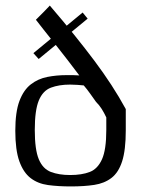

<svg xmlns="http://www.w3.org/2000/svg" viewBox="-20 -666 511 690"><path d="M100 -475 277 -621 295 -599 119 -454ZM35 -196Q35 -264 50 -303.5Q65 -343 91 -363Q117 -383 150 -389.5Q183 -396 219 -396Q231 -396 242 -396Q253 -396 265 -395Q246 -420 223.5 -449.5Q201 -479 178.5 -507Q156 -535 137.5 -558.5Q119 -582 109 -595Q114 -600 121.5 -607.5Q129 -615 136.5 -622.5Q144 -630 150 -636.5Q156 -643 159 -646Q207 -590 246.5 -541Q286 -492 319 -448Q352 -404 380 -361Q408 -318 432 -274Q432 -266 432 -252Q432 -238 432 -223.5Q432 -209 432 -197Q432 -127 419 -86.5Q406 -46 380.5 -26.5Q355 -7 318.5 -1.5Q282 4 235 4Q189 4 152.5 -1Q116 -6 90 -26Q64 -46 49.5 -86.5Q35 -127 35 -196ZM362 -244Q354 -261 345.5 -274.5Q337 -288 325 -300Q315 -314 304 -329.5Q293 -345 281 -359Q271 -360 258.5 -361Q246 -362 232 -362Q192 -362 163 -351Q134 -340 119.5 -305Q105 -270 105 -199Q105 -128 119.5 -93.5Q134 -59 163 -48Q192 -37 232 -37Q274 -37 302.5 -48Q331 -59 346.5 -93.5Q362 -128 362 -199Q362 -205 362 -213.5Q362 -222 362 -230Q362 -238 362 -244Z"/></svg>

Font: Genos Thin
Style: Regular
Weight: 400
Version: Version 1.010